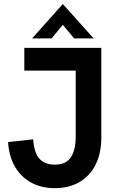

<svg xmlns="http://www.w3.org/2000/svg" viewBox="-20 -940 596 975"><path d="M21 -218.5 148.5 -232.5Q153 -165 179.8 -134.5Q206.5 -104 258.5 -104Q315 -104 339.8 -141Q364.5 -178 364.5 -249V-581.5H103.5V-697H494.5V-241.5Q494.5 -162.5 465.8 -104.5Q437 -46.5 383.8 -15.5Q330.5 15.5 258.5 15.5Q190.5 15.5 138.8 -12.5Q87 -40.5 56.2 -93.2Q25.5 -146 21 -218.5ZM299 -919.5 455.5 -745H356.5L299 -814L242 -745H143Z"/></svg>

Font: HK Grotesk
Style: Bold
Weight: 700
Designer: Alfredo Marco Pradil
Foundry: Hanken Design Co.
Version: Version 3.001